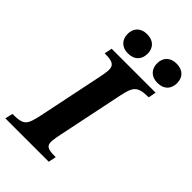

<svg xmlns="http://www.w3.org/2000/svg" viewBox="-272 -929 1014 1014"><g transform="rotate(45 235.0 -422.0)"><path d="M304 0 313 -43C230 -43 230 -59 247 -144L323 -511C340 -589 349 -614 437 -614L445 -657H117L108 -614C193 -614 194 -590 178 -511L102 -144C83 -58 75 -43 -10 -43L-20 0ZM195 -700C244 -700 270 -729 270 -773C270 -815 244 -844 195 -844C148 -844 121 -815 121 -772C121 -729 149 -700 195 -700ZM415 -700C464 -700 490 -729 490 -773C490 -815 464 -844 415 -844C368 -844 341 -815 341 -772C341 -729 369 -700 415 -700Z"/></g></svg>

Font: STIX Two Text
Style: Bold Italic
Weight: 700
Italic angle: -12°
Designer: Ross Mills, John Hudson & Paul Hanslow, Tiro Typeworks Ltd; with prior portions MicroPress Inc. and Coen Hoffman, Elsevi
Foundry: Tiro Typeworks Ltd
Version: Version 2.13 b171